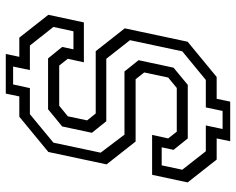

<svg xmlns="http://www.w3.org/2000/svg" viewBox="-98 -690 836 681"><g transform="rotate(-90 320.5 -350.0)"><path d="M159.5 48 169.5 0H94.5L13.5 -103L40.5 -229H182L169.5 -172L193.5 -141.5H348.5L385.5 -172L403.5 -257L379.5 -287.5H158.5L77.5 -390.5L121.5 -597L246.5 -700H318.5L328.5 -748H469L459 -700H527L608 -597L581 -471H439.5L452 -528L428 -558.5H285.5L248 -528L233.5 -459.5L258 -429H479L560 -326L512.5 -103L387.5 0H310L300 48ZM203 21H267L279.5 -38.5H377L478.5 -122L518 -307.5L452 -391.5H230.5L189.5 -442.5L212 -548L273 -598H453.5L494 -548L485.5 -508H549.5L565 -579L499 -662.5H412L424.5 -722H361L348 -662.5H255.5L154.5 -579L119 -411.5L183 -327H407L447 -277L420.5 -153L359.5 -102.5H169.5L129 -153L138 -195H74L58.5 -122L124 -38.5H215.5Z"/></g></svg>

Font: Tourney Condensed Regular
Style: Italic
Weight: 400
Width: 3
Italic angle: -12°
Designer: Tyler Finck
Foundry: Etcetera Type Co
Version: Version 1.010; ttfautohint (v1.8.3)